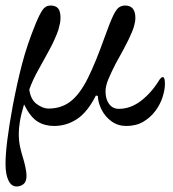

<svg xmlns="http://www.w3.org/2000/svg" viewBox="-46 -445 626 695"><path d="M14 230Q-5 230 -15.5 208Q-26 186 -26 148Q-26 80 0 -61Q16 -145 34 -214Q52 -283 83 -359Q97 -393 108 -409Q119 -425 137 -425Q155 -425 164 -415Q173 -405 173 -380Q173 -370 171 -360Q169 -350 165 -336Q153 -302 133 -265Q113 -228 92.5 -191.5Q72 -155 60 -121Q65 -84 87.5 -68Q110 -52 129 -52Q176 -52 209.5 -78Q243 -104 271.5 -161Q300 -218 333 -311Q352 -364 363.5 -388Q375 -412 385 -418.5Q395 -425 407 -425Q444 -425 444 -380Q444 -367 439 -349.5Q434 -332 419 -301Q404 -270 373 -215Q357 -184 346.5 -159Q336 -134 336 -114Q336 -86 349 -68.5Q362 -51 384 -51Q427 -51 465 -80.5Q503 -110 531 -156Q538 -166 543 -166Q551 -166 551 -142Q551 -120 542.5 -93.5Q534 -67 516.5 -43.5Q499 -20 473 -4.5Q447 11 411 11Q381 11 358 -5.5Q335 -22 322 -47.5Q309 -73 308 -98L301 -99Q270 -38 232 -13.5Q194 11 150 11Q116 11 90 -5Q64 -21 41 -67Q30 -30 26 -5Q22 20 22 38Q22 66 27 88Q32 110 36 122Q42 141 46 160Q50 179 50 191Q50 213 39 221.5Q28 230 14 230Z"/></svg>

Font: Junicode
Style: Italic
Weight: 400
Italic angle: -11°
Designer: Peter S. Baker
Version: Version 2.100; ttfautohint (v1.8.4)